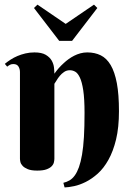

<svg xmlns="http://www.w3.org/2000/svg" viewBox="-20 -735 578 836"><path d="M348.1 -243.2Q348.1 -304.7 342.5 -341.6Q336.9 -378.4 327.6 -397.7Q318.4 -417 307.1 -423.1Q295.9 -429.2 284.2 -429.2Q270 -429.2 259 -421.6Q248 -414.1 240 -404.3Q231.9 -394.5 226.3 -384.8Q220.7 -375 216.8 -370.1V-43.9Q216.8 -37.6 214.8 -28.6Q212.9 -19.5 205.3 -11.5Q197.8 -3.4 182.9 2.2Q168 7.8 142.1 7.8Q116.2 7.8 101.3 1.7Q86.4 -4.4 78.6 -12.7Q70.8 -21 68.8 -29.8Q66.9 -38.6 66.9 -43.9V-420.9Q66.9 -435.1 60.3 -445.6Q53.7 -456.1 38.1 -456.1Q29.8 -456.1 23.9 -453.1Q18.1 -450.2 11.2 -444.8L1 -457Q12.2 -466.3 26.1 -475.3Q40 -484.4 56.2 -491.2Q72.3 -498 90.8 -502.4Q109.4 -506.8 129.9 -506.8Q161.6 -506.8 179.2 -496.3Q196.8 -485.8 205.1 -471.2Q213.4 -456.5 215.1 -440.7Q216.8 -424.8 216.8 -414.1Q234.9 -439.9 257.8 -460.4Q267.1 -469.2 278.6 -477.5Q290 -485.8 303 -492.4Q315.9 -499 330.3 -502.9Q344.7 -506.8 359.9 -506.8Q393.1 -506.8 418.7 -494.1Q444.3 -481.4 461.9 -451.7Q479.5 -421.9 488.8 -372.8Q498 -323.7 498 -251Q498 -180.2 485.4 -127.9Q472.7 -75.7 452.1 -39.1Q431.6 -2.4 405.8 20.8Q379.9 43.9 353.5 57.1Q327.1 70.3 303 75.4Q278.8 80.6 261.2 81.1L255.9 61Q270.5 57.6 283 50.3Q295.4 43 305.7 28.8Q315.9 14.6 323.7 -7.1Q331.5 -28.8 337.2 -61.5Q342.8 -94.2 345.5 -138.9Q348.1 -183.6 348.1 -243.2ZM237.8 -557.1 127.9 -700.2 143.1 -714.8 266.1 -630.9 389.2 -714.8 403.8 -700.2 293.9 -557.1Z"/></svg>

Font: Berkshire Swash
Style: Regular
Weight: 700
Designer: Astigmatic (AOETI)
Foundry: Astigmatic (AOETI)
Version: Version 1.000